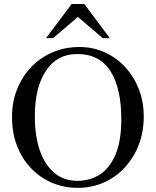

<svg xmlns="http://www.w3.org/2000/svg" viewBox="-20 -909 767 945"><path d="M687.5 -335Q687.5 -259.8 662.8 -196Q638.2 -132.3 594.2 -84.7Q550.3 -37.1 491 -10.7Q431.6 15.6 362.3 15.6Q294.9 15.6 236.3 -9.3Q177.7 -34.2 133.3 -80.3Q88.9 -126.5 64 -190.7Q39.1 -254.9 39.1 -333Q39.1 -407.2 64.2 -470.2Q89.4 -533.2 134.5 -579.8Q179.7 -626.5 240 -652.1Q300.3 -677.7 371.1 -677.7Q436 -677.7 493.4 -652.3Q550.8 -627 594.5 -580.6Q638.2 -534.2 662.8 -471.7Q687.5 -409.2 687.5 -335ZM577.1 -322.3Q577.1 -474.1 523.7 -558.6Q470.2 -643.1 360.4 -643.1Q260.7 -643.1 206.1 -560.8Q151.4 -478.5 151.4 -335.9Q151.4 -242.2 175.3 -170.9Q199.2 -99.6 246.1 -59.3Q293 -19 361.3 -19Q424.8 -19 473.4 -51.5Q522 -84 549.6 -150.9Q577.1 -217.8 577.1 -322.3ZM520.5 -721.2H485.8L363.3 -825.7L241.2 -721.2H206.5L332.5 -889.2H395Z"/></svg>

Font: BabelStone Englisc
Style: Regular
Weight: 400
Designer: Andrew West
Foundry: BabelStone
Version: Version 1.000 June 24, 2023